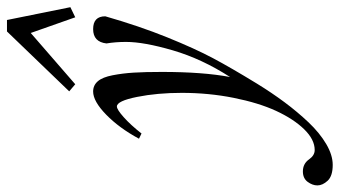

<svg xmlns="http://www.w3.org/2000/svg" viewBox="-340 -481 983 556"><g transform="rotate(-90 152.0 -202.5)"><path d="M186.5 -476.6 166 -494.1 339.4 -674.3H372.6L409.7 -490.7L380.4 -476.6L335 -605.5ZM-46.9 269Q-79.1 269 -92.8 254.4Q-106.4 239.7 -106.4 224.6Q-106.4 210.4 -96.2 196.5Q-85.9 182.6 -65.9 182.6Q-43.5 182.6 -30.8 200.7Q-19.5 216.8 -3.9 216.8Q26.4 216.8 56.2 186.3Q85.9 155.8 109.4 105Q132.8 54.2 147.2 -18.1Q161.6 -90.3 161.6 -168Q161.6 -238.8 149.9 -297.4Q138.2 -356 122.1 -356Q113.3 -356 91.1 -336.2Q68.8 -316.4 43.9 -284.7L28.8 -292Q59.6 -349.1 98.4 -387Q137.2 -424.8 165.5 -424.8Q183.6 -424.8 195.3 -411.1Q207 -397.5 212.6 -368.2Q218.3 -338.9 220.2 -306.9Q222.2 -274.9 222.2 -225.6Q222.2 -106.4 207.5 -28.3Q260.3 -110.4 284.7 -194.1Q309.1 -277.8 309.1 -329.6Q309.1 -359.9 304.7 -386.2Q309.1 -424.8 346.2 -424.8Q383.3 -424.8 383.3 -389.6Q355 -291 322.3 -210.2Q289.6 -129.4 261.7 -77.1Q233.9 -24.9 188.5 49.3Q162.1 92.3 134.5 129.4Q106.9 166.5 76.2 199Q45.4 231.4 13.4 250.2Q-18.6 269 -46.9 269Z"/></g></svg>

Font: Elstob 18pt
Style: Italic
Weight: 400
Italic angle: -20°
Designer: Peter S. Baker
Version: Version 1.015